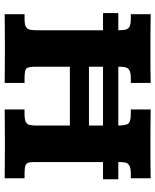

<svg xmlns="http://www.w3.org/2000/svg" viewBox="60 -740 679 840"><g transform="rotate(90 400.0 -319.5)"><path d="M36.6 -430.2V-497.1H763.7V-430.2ZM41.5 0V-86.9H61Q86.4 -86.9 96.9 -93Q107.4 -99.1 109.6 -111.3Q111.8 -123.5 111.8 -141.6V-495.6Q111.8 -514.6 109.6 -527.1Q107.4 -539.6 96.7 -545.7Q85.9 -551.8 61 -551.8H41.5V-638.7Q85.4 -638.2 115.5 -637.9Q145.5 -637.7 173.8 -637.7Q212.9 -637.7 241 -637.7Q269 -637.7 292.7 -637.9Q316.4 -638.2 342.3 -638.7V-551.8H321.8Q298.8 -551.8 288.1 -546.1Q277.3 -540.5 274.4 -530Q271.5 -519.5 271.5 -505.4V-368.7H528.8V-495.6Q528.8 -523.9 522.2 -537.8Q515.6 -551.8 478 -551.8H458.5V-638.7Q502.4 -638.2 532.5 -637.9Q562.5 -637.7 590.8 -637.7Q629.9 -637.7 658 -637.7Q686 -637.7 709.7 -637.9Q733.4 -638.2 759.3 -638.7V-551.8H738.8Q715.8 -551.8 705.1 -546.1Q694.3 -540.5 691.4 -530Q688.5 -519.5 688.5 -505.4V-131.3Q688.5 -113.8 690.9 -104.2Q693.4 -94.7 703.9 -90.8Q714.4 -86.9 738.8 -86.9H759.3V0Q723.1 0 689.2 -0.5Q655.3 -1 606.9 -1Q562 -1 527.6 -0.5Q493.2 0 458.5 0V-86.9H478Q503.4 -86.9 513.9 -93Q524.4 -99.1 526.6 -111.3Q528.8 -123.5 528.8 -141.6V-285.2H271.5V-131.3Q271.5 -105 278.3 -95.9Q285.2 -86.9 321.8 -86.9H342.3V0Q306.2 0 272.2 -0.5Q238.3 -1 189.9 -1Q145 -1 110.6 -0.5Q76.2 0 41.5 0Z"/></g></svg>

Font: Kameron
Style: Bold
Weight: 700
Designer: Vernon Adams
Foundry: Vernon Adams
Version: Version 1.100